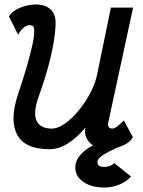

<svg xmlns="http://www.w3.org/2000/svg" viewBox="-20 -652 640 857"><path d="M61 -497 20 -578Q34 -603 69.5 -617.5Q105 -632 140 -632Q181 -632 204 -611.5Q227 -591 228 -556Q229 -528 222 -479Q215 -430 198 -365Q181 -300 153 -222Q127 -149 143 -113.5Q159 -78 212 -78Q232 -78 256.5 -92Q281 -106 305.5 -130.5Q330 -155 352 -186Q374 -217 390.5 -252Q407 -287 414 -322L475 -618H574L464 -109Q464 -106 462.5 -101.5Q461 -97 462 -92Q464 -85 469 -81.5Q474 -78 481 -78Q489 -78 499.5 -85Q510 -92 533 -114L573 -40Q560 -15 524 -0.5Q488 14 453 14Q422 14 398 -1Q374 -16 364 -40.5Q354 -65 365 -93L368 -90Q325 -38 283.5 -12Q242 14 201 14Q91 14 56.5 -51Q22 -116 61 -233Q83 -298 99.5 -355Q116 -412 125.5 -455.5Q135 -499 132 -525Q131 -533 125.5 -536.5Q120 -540 112 -540Q99 -540 85.5 -528.5Q72 -517 61 -497ZM446 185Q388 185 352 160Q316 135 316 95Q316 67 337 41.5Q358 16 392.5 -1.5Q427 -19 465 -23L544 -11Q494 10 465.5 25Q437 40 425.5 51Q414 62 415 74Q416 83 422.5 88Q429 93 447 93Q461 93 472 88Q483 83 490 76L565 136Q546 158 513.5 171.5Q481 185 446 185Z"/></svg>

Font: Victor Mono Thin
Style: Italic
Weight: 100
Italic angle: -12°
Monospace: yes
Designer: Rune Bjørnerås
Version: Version 1.561;gftools[0.9.30]